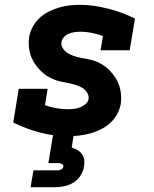

<svg xmlns="http://www.w3.org/2000/svg" viewBox="-20 -558 640 798"><path d="M264 8Q202 8 144.5 -7.5Q87 -23 35 -49L58 -189H178L167 -121Q189 -113 213 -108.5Q237 -104 262 -104Q275 -104 287.5 -105.5Q300 -107 312 -111.5Q324 -116 335 -125Q346 -134 348 -146Q350 -161 342 -173.5Q334 -186 322 -193Q310 -200 296 -204.5Q282 -209 268 -212Q254 -215 239.5 -217.5Q225 -220 211.5 -225Q198 -230 185.5 -236.5Q173 -243 162 -252Q151 -261 142 -271Q133 -281 125 -293Q117 -305 111.5 -317.5Q106 -330 103 -344.5Q100 -359 99.5 -373.5Q99 -388 101 -404Q105 -426 116 -446.5Q127 -467 144 -483Q161 -499 182 -509.5Q203 -520 225 -526.5Q247 -533 268.5 -535.5Q290 -538 313 -538Q343 -538 372.5 -533.5Q402 -529 431.5 -521.5Q461 -514 487.5 -504Q514 -494 541 -481L519 -349H398L408 -408Q386 -416 362.5 -421Q339 -426 314 -426Q302 -426 290.5 -424.5Q279 -423 267.5 -418.5Q256 -414 247 -405Q238 -396 236 -385Q233 -370 241 -357.5Q249 -345 261 -337.5Q273 -330 286.5 -325.5Q300 -321 314.5 -318Q329 -315 343.5 -312.5Q358 -310 371.5 -305.5Q385 -301 397.5 -294Q410 -287 421 -278.5Q432 -270 441 -259.5Q450 -249 458 -237.5Q466 -226 471.5 -213Q477 -200 480 -185.5Q483 -171 483.5 -156.5Q484 -142 482 -127Q478 -104 466.5 -83Q455 -62 437 -46Q419 -30 397.5 -19.5Q376 -9 353.5 -3Q331 3 308.5 5.5Q286 8 264 8ZM107 220 119 150H219Q226 150 234 146.5Q242 143 243 135Q245 128 238 124Q231 120 224 120H181L201 0H287L278 55Q290 59 301.5 65.5Q313 72 320.5 82.5Q328 93 330 107Q332 121 329 135Q326 154 314.5 172Q303 190 285 201Q267 212 247 216Q227 220 207 220Z"/></svg>

Font: Iosevka Slab Heavy Extended
Style: Italic
Weight: 900
Width: 7
Italic angle: -9°
Monospace: yes
Designer: Belleve Invis
Foundry: Belleve Invis
Version: Version 11.1.0; ttfautohint (v1.8.3)